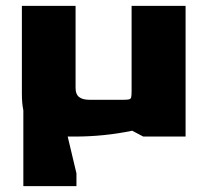

<svg xmlns="http://www.w3.org/2000/svg" viewBox="-20 -468 680 658"><path d="M616 -448V0H471L433 -20Q337 0 236 0H212L242 126V170H60V-90Q55 -113 55 -148V-448H239V-166Q239 -145 251 -135.5Q263 -126 287 -126H401Q417 -126 422.5 -127.5Q428 -129 429.5 -134.5Q431 -140 431 -156V-448Z"/></svg>

Font: Gold Bold
Style: Regular
Weight: 400
Designer: jaiki
Version: Version 1.000